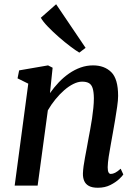

<svg xmlns="http://www.w3.org/2000/svg" viewBox="-20 -873 646 903"><path d="M215 -435Q234 -462 256.5 -485.8Q279 -509.5 305 -527.5Q331 -545.5 359.2 -555.5Q387.5 -565.5 417.5 -565.5Q471 -565.5 503.2 -533.8Q535.5 -502 535.5 -422Q535.5 -401.5 531 -370.8Q526.5 -340 521 -306.8Q515.5 -273.5 510.5 -246.5Q506 -221 500.8 -192.2Q495.5 -163.5 491.2 -135.8Q487 -108 486.5 -86.5Q486.5 -69.5 490.5 -62.2Q494.5 -55 501 -55Q510.5 -55 521.5 -60.5Q532.5 -66 547.5 -79.5L560 -52.5Q556 -45.5 540 -30.5Q524 -15.5 498.8 -2.8Q473.5 10 440 10Q413.5 10 398 1.5Q382.5 -7 376 -22.2Q369.5 -37.5 370 -57.5Q370.5 -72 373 -91.2Q375.5 -110.5 379.8 -132.5Q384 -154.5 388.2 -177Q392.5 -199.5 396 -220.5Q400 -241.5 404.5 -265.8Q409 -290 412.8 -315.2Q416.5 -340.5 419 -365Q421.5 -389.5 421.5 -411.5Q421 -442 415.5 -458.8Q410 -475.5 398 -482.2Q386 -489 366 -489Q347 -489 325.2 -478.2Q303.5 -467.5 282 -448.8Q260.5 -430 240.5 -405.5Q220.5 -381 205 -354L157 0H49L113 -479.5L62.5 -504.5L70 -542L206 -565.5L227.5 -554.5ZM353 -625.5Q337 -635 311 -654.5Q285 -674 257 -698.5Q229 -723 205.8 -747Q182.5 -771 172 -789.5L244 -853L382.5 -648Z"/></svg>

Font: Merriweather 24pt Medium
Style: Italic
Weight: 500
Italic angle: -7.8°
Version: Version 2.101